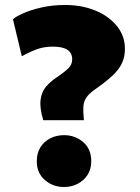

<svg xmlns="http://www.w3.org/2000/svg" viewBox="-20 -735 560 770"><path d="M153.5 -253Q138.5 -303 142.8 -334.8Q147 -366.5 164 -386.8Q181 -407 205 -423Q242.5 -448.5 256 -463Q269.5 -477.5 269.5 -497.5Q269.5 -522.5 250.5 -535.2Q231.5 -548 192 -548Q157 -548 128.8 -537.8Q100.5 -527.5 67.5 -509.5L32 -657.5Q41 -667 71 -680.8Q101 -694.5 145.2 -704.8Q189.5 -715 241 -715Q308 -715 362.2 -692.8Q416.5 -670.5 448.8 -630.8Q481 -591 481 -539Q481 -507 469.2 -481.8Q457.5 -456.5 432 -432.5Q406.5 -408.5 366 -380Q339 -361.5 327.5 -345.5Q316 -329.5 314.5 -308.5Q313 -287.5 316.5 -253ZM236.5 15Q192.5 15 160 -13Q127.5 -41 127.5 -88.5Q127.5 -121 142.2 -144.5Q157 -168 182 -180.5Q207 -193 236.5 -193Q281 -193 313.5 -165.2Q346 -137.5 346 -88.5Q346 -56.5 330.8 -33.2Q315.5 -10 290.8 2.5Q266 15 236.5 15Z"/></svg>

Font: Geologica Cursive ExtraBold
Style: Regular
Weight: 800
Designer: Sindre Bremnes, Frode Helland
Foundry: Monokrom Skriftforlag AS
Version: Version 1.010;gftools[0.9.28]